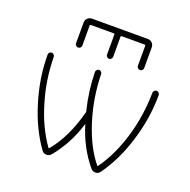

<svg xmlns="http://www.w3.org/2000/svg" viewBox="-135 -924 1023 1034"><g transform="rotate(20 376.5 -407.0)"><path d="M224.6 -758.8Q219.7 -758.8 219.7 -753.9V-638.7Q219.7 -631.8 214.4 -626.5Q209 -621.1 201.7 -621.1Q194.3 -621.1 189 -626.5Q183.6 -631.8 183.6 -638.7V-757.8Q183.6 -772.5 193.8 -782.7Q204.1 -793 218.8 -793H539.1Q553.7 -793 564 -782.7Q574.2 -772.5 574.2 -757.8V-638.7Q574.2 -631.8 568.8 -626.5Q563.5 -621.1 556.2 -621.1Q548.8 -621.1 543.5 -626.5Q538.1 -631.8 538.1 -638.7V-753.9Q538.1 -758.8 533.2 -758.8H400.4Q396.5 -758.8 396.5 -753.9V-638.7Q396.5 -631.8 391.1 -626.5Q385.7 -621.1 378.9 -621.1Q372.1 -621.1 366.7 -626.5Q361.3 -631.8 361.3 -638.7V-753.9Q361.3 -758.8 357.4 -758.8ZM236.3 -59.6Q239.3 -55.7 242.2 -59.6Q320.3 -154.3 360.4 -306.6Q361.3 -310.5 360.4 -314.5Q334 -418.9 332 -529.3Q332 -536.1 337.4 -541.5Q342.8 -546.9 349.6 -546.9Q356.4 -546.9 361.8 -541.5Q367.2 -536.1 367.2 -529.3Q370.1 -393.6 410.2 -266.6Q451.2 -137.7 515.6 -59.6Q518.6 -55.7 521.5 -59.6Q586.9 -151.4 623 -274.4Q659.2 -394.5 661.1 -529.3Q661.1 -536.1 666.5 -541.5Q671.9 -546.9 679.2 -546.9Q686.5 -546.9 691.9 -541.5Q697.3 -536.1 697.3 -529.3Q697.3 -393.6 654.3 -257.8Q615.2 -130.9 544.9 -33.2Q535.2 -20.5 519 -20.5Q502.9 -20.5 492.2 -33.2Q416 -125 379.9 -245.1Q379.9 -246.1 378.9 -246.1Q377.9 -246.1 377.9 -245.1Q342.8 -127 265.6 -33.2Q254.9 -20.5 238.3 -20.5Q221.7 -20.5 211.9 -34.2Q142.6 -130.9 103.5 -257.8Q60.5 -394.5 60.5 -529.3Q60.5 -537.1 65.9 -542Q71.3 -546.9 78.1 -546.9Q85 -546.9 90.3 -541.5Q95.7 -536.1 95.7 -529.3Q97.7 -394.5 134.8 -274.4Q170.9 -151.4 236.3 -59.6Z"/></g></svg>

Font: Gen Jyuu Gothic ExtraLight
Style: Regular
Weight: 100
Designer: [Source Han Sans]
Ryoko NISHIZUKA  (kana & ideographs); Paul D. Hunt (Latin, Greek & Cyrillic); Wenlong ZHANG  (bopomofo
Version: Version 1.002.20150607